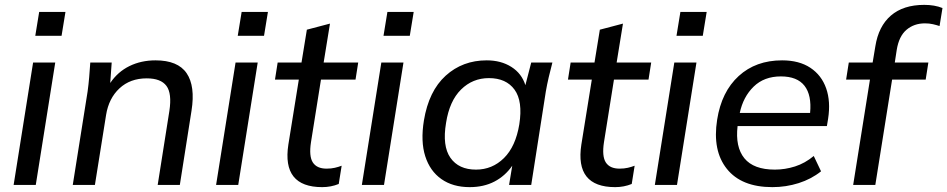

<svg xmlns="http://www.w3.org/2000/svg" viewBox="-20 -760 3893 789"><path d="M125 -613 141 -711H249L233 -613ZM36 0 116 -503H207L127 0Z M279 0 340 -384Q344 -413 346.5 -443Q349 -473 351 -503H439L433 -419Q464 -465 512 -488.5Q560 -512 619 -512Q711 -512 747 -459Q783 -406 767 -305L719 0H628L676 -304Q687 -376 664 -407Q641 -438 583 -438Q515 -438 471 -397Q427 -356 416 -288L370 0Z M957 -613 973 -711H1081L1065 -613ZM868 0 948 -503H1039L959 0Z M1304 9Q1138 9 1165 -166L1208 -433H1110L1121 -503H1219L1241 -638L1336 -663L1310 -503H1452L1441 -433H1299L1258 -176Q1249 -118 1265.5 -92.5Q1282 -67 1322 -67Q1341 -67 1356 -70.5Q1371 -74 1384 -79L1372 -4Q1340 9 1304 9Z M1556 -613 1572 -711H1680L1664 -613ZM1467 0 1547 -503H1638L1558 0Z M1910 9Q1841 9 1794 -24Q1747 -57 1727.5 -118Q1708 -179 1722 -265Q1742 -386 1811.5 -449Q1881 -512 1980 -512Q2039 -512 2081.5 -485Q2124 -458 2139 -410L2163 -503H2250Q2242 -473 2235 -443Q2228 -413 2223 -384L2163 0H2072L2085 -79Q2056 -37 2012 -14Q1968 9 1910 9ZM1936 -63Q2003 -63 2051 -110.5Q2099 -158 2114 -249Q2129 -344 2094.5 -391.5Q2060 -439 1989 -439Q1922 -439 1874.5 -392Q1827 -345 1813 -255Q1797 -160 1831 -111.5Q1865 -63 1936 -63Z M2508 9Q2342 9 2369 -166L2412 -433H2314L2325 -503H2423L2445 -638L2540 -663L2514 -503H2656L2645 -433H2503L2462 -176Q2453 -118 2469.5 -92.5Q2486 -67 2526 -67Q2545 -67 2560 -70.5Q2575 -74 2588 -79L2576 -4Q2544 9 2508 9Z M2760 -613 2776 -711H2884L2868 -613ZM2671 0 2751 -503H2842L2762 0Z M3154 9Q3027 9 2967 -66Q2907 -141 2927 -268Q2945 -383 3015.5 -447.5Q3086 -512 3194 -512Q3264 -512 3310 -481.5Q3356 -451 3375 -397Q3394 -343 3383 -272L3378 -242H3011Q3001 -156 3039 -109.5Q3077 -63 3164 -63Q3206 -63 3247 -76Q3288 -89 3324 -119L3354 -56Q3314 -24 3262 -7.5Q3210 9 3154 9ZM3189 -446Q3120 -446 3077 -404Q3034 -362 3020 -296H3309Q3316 -369 3286 -407.5Q3256 -446 3189 -446Z M3486 0 3555 -433H3457L3468 -503H3566L3577 -569Q3590 -652 3641 -696Q3692 -740 3778 -740Q3821 -740 3853 -727L3841 -653Q3829 -657 3814 -660.5Q3799 -664 3781 -664Q3736 -664 3705 -637.5Q3674 -611 3665 -555L3657 -503H3795L3784 -433H3646L3577 0Z"/></svg>

Font: Mulish Medium
Style: Italic
Weight: 500
Italic angle: -9°
Designer: Vernon Adams
Foundry: Vernon Adams
Version: Version 3.603; ttfautohint (v1.8.3)